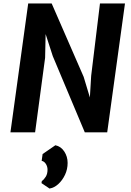

<svg xmlns="http://www.w3.org/2000/svg" viewBox="-20 -767 758 1113"><path d="M40.5 0 143.5 -747H279.5L465 -321.5L501 -202L508.5 -327.5L559.5 -747H704.5L601.5 0H471.5L286 -441.5L244.5 -569.5L241.5 -432L183.5 0ZM267 326 220.5 294.5 222.5 282.5Q235.5 273.5 245.5 257Q255.5 240.5 255.5 216.5Q255.5 198.5 245.8 183.2Q236 168 221.5 165.5L227 126L301 75Q333 81.5 352.5 111Q372 140.5 372 177.5Q372 214 357 246Q342 278 318.2 299.8Q294.5 321.5 267 326Z"/></svg>

Font: Merriweather Sans Italic
Style: Bold
Weight: 700
Italic angle: -7.5°
Designer: Eben Sorkin
Foundry: Eben Sorkin
Version: Version 1.008; ttfautohint (v1.7.19-72a1) -l 8 -r 50 -G 200 